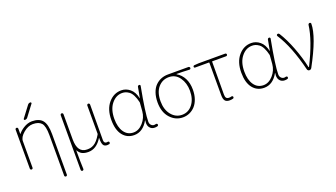

<svg xmlns="http://www.w3.org/2000/svg" viewBox="-77 -1426 3989 2279"><g transform="rotate(-20 1918.0 -286.5)"><path d="M259.8 -618.2Q247.1 -600.6 224.6 -600.6Q218.8 -600.6 215.3 -606.4Q211.9 -612.3 215.8 -618.2L320.3 -756.8Q333 -774.4 355.5 -774.4Q361.3 -774.4 364.7 -768.6Q368.2 -762.7 364.3 -756.8ZM115.2 -464.8Q115.2 -462.9 116.2 -462.9Q117.2 -462.9 118.2 -463.9Q143.6 -496.1 186.5 -523.4Q241.2 -557.6 294.9 -557.6Q387.7 -557.6 428.7 -505.9Q469.7 -454.1 469.7 -333V179.7Q469.7 186.5 464.8 191.4Q460 196.3 452.6 196.3Q445.3 196.3 440.4 191.4Q435.5 186.5 435.5 179.7V-333Q435.5 -446.3 401.9 -484.4Q368.2 -522.5 294.9 -522.5Q232.4 -522.5 173.8 -472.2Q115.2 -421.9 115.2 -372.1V-37.1Q115.2 -30.3 110.4 -25.4Q105.5 -20.5 98.1 -20.5Q90.8 -20.5 85.9 -25.4Q81.1 -30.3 81.1 -37.1V-529.3Q81.1 -537.1 85.9 -542Q90.8 -546.9 98.1 -546.9Q105.5 -546.9 110.4 -542Q115.2 -537.1 115.2 -529.3Z M642.6 181.6V-506.8Q642.6 -514.6 647.5 -520Q652.3 -525.4 660.2 -525.4Q668 -525.4 672.9 -520Q677.7 -514.6 677.7 -506.8V-190.4Q677.7 -18.6 799.8 -18.6Q824.2 -18.6 842.8 -22.5Q861.3 -26.4 883.8 -38.6Q906.2 -50.8 929.2 -76.7Q952.1 -102.5 975.6 -142.6Q978.5 -146.5 978.5 -150.4V-506.8Q978.5 -514.6 983.4 -520Q988.3 -525.4 996.1 -525.4Q1003.9 -525.4 1008.8 -520Q1013.7 -514.6 1013.7 -506.8Q1011.7 -208 1011.7 -57.6Q1011.7 -38.1 1020.5 -28.3Q1029.3 -18.6 1043 -18.6Q1050.8 -18.6 1059.6 -20.5Q1065.4 -21.5 1070.8 -18.6Q1076.2 -15.6 1077.1 -8.8Q1078.1 -5.9 1078.1 -3.9Q1078.1 7.8 1066.4 11.7Q1053.7 14.6 1040 14.6Q1003.9 14.6 991.2 -10.7Q978.5 -34.2 978.5 -86.9Q978.5 -91.8 979.5 -98.6Q979.5 -99.6 978.5 -99.6Q977.5 -99.6 976.6 -98.6Q907.2 14.6 803.7 14.6Q758.8 14.6 728 0.5Q697.3 -13.7 674.8 -52.7Q674.8 -52.7 673.8 -52.7Q672.9 -52.7 672.9 -51.8Q672.9 103.5 676.8 181.6Q677.7 189.5 672.4 194.8Q667 200.2 659.7 200.2Q652.3 200.2 647.5 194.8Q642.6 189.5 642.6 181.6Z M1383.8 12.7Q1294.9 12.7 1241.2 -54.7Q1187.5 -122.1 1187.5 -249Q1187.5 -382.8 1254.4 -461.4Q1321.3 -540 1417 -540Q1476.6 -540 1525.4 -500Q1574.2 -460 1592.8 -377Q1592.8 -376 1593.8 -376Q1594.7 -376 1594.7 -377L1619.1 -509.8Q1620.1 -517.6 1626 -522.5Q1631.8 -527.3 1639.6 -527.3Q1646.5 -527.3 1650.9 -522Q1655.3 -516.6 1653.3 -509.8Q1592.8 -190.4 1592.8 -79.1Q1592.8 -61.5 1600.1 -48.3Q1607.4 -35.2 1619.6 -27.3Q1631.8 -19.5 1645.5 -19.5Q1656.2 -19.5 1668.9 -23.4Q1674.8 -24.4 1680.7 -21.5Q1686.5 -18.6 1687.5 -12.7Q1688.5 -10.7 1688.5 -7.8Q1688.5 -3.9 1686.5 0Q1683.6 5.9 1677.7 7.8Q1661.1 12.7 1642.6 12.7Q1600.6 12.7 1578.1 -18.6Q1561.5 -41 1561.5 -75.2Q1561.5 -89.8 1564.5 -107.4Q1564.5 -109.4 1563 -109.4Q1561.5 -109.4 1561.5 -107.4Q1494.1 12.7 1383.8 12.7ZM1386.7 -19.5Q1453.1 -19.5 1507.3 -80.1Q1561.5 -140.6 1568.4 -221.7L1576.2 -323.2Q1577.1 -328.1 1576.2 -332Q1563.5 -386.7 1544.4 -423.8Q1525.4 -460.9 1502 -477.5Q1478.5 -494.1 1458.5 -500.5Q1438.5 -506.8 1416 -506.8Q1337.9 -506.8 1281.7 -437Q1225.6 -367.2 1225.6 -249Q1225.6 -143.6 1268.6 -81.5Q1311.5 -19.5 1386.7 -19.5Z M2000 12.7Q1906.2 12.7 1840.3 -60.1Q1774.4 -132.8 1774.4 -256.8Q1774.4 -325.2 1793 -377.9Q1811.5 -430.7 1843.8 -462.9Q1876 -495.1 1916.5 -511.2Q1957 -527.3 2002.9 -527.3H2262.7Q2269.5 -527.3 2274.9 -522Q2280.3 -516.6 2280.3 -509.3Q2280.3 -502 2274.9 -497.1Q2269.5 -492.2 2262.7 -493.2Q2181.6 -498 2102.5 -498Q2100.6 -498 2100.6 -496.1Q2100.6 -494.1 2102.5 -493.2Q2158.2 -460.9 2189.5 -400.4Q2220.7 -339.8 2220.7 -256.8Q2220.7 -193.4 2203.1 -142.1Q2185.5 -90.8 2155.3 -57.1Q2125 -23.4 2085 -5.4Q2044.9 12.7 2000 12.7ZM2000 -19.5Q2080.1 -19.5 2131.8 -85Q2183.6 -150.4 2183.6 -256.8Q2183.6 -354.5 2134.3 -424.3Q2085 -494.1 2002 -494.1Q1919.9 -494.1 1866.2 -432.1Q1812.5 -370.1 1812.5 -256.8Q1812.5 -151.4 1866.2 -85.4Q1919.9 -19.5 2000 -19.5Z M2589.8 12.7Q2548.8 12.7 2531.2 -8.8Q2513.7 -30.3 2513.7 -81.1V-489.3Q2513.7 -494.1 2509.8 -494.1H2335Q2329.1 -494.1 2325.2 -498Q2321.3 -502 2321.3 -507.8Q2321.3 -513.7 2325.2 -518.1Q2329.1 -522.5 2335 -523.4L2392.6 -527.3H2726.6Q2733.4 -527.3 2738.3 -522.5Q2743.2 -517.6 2743.2 -510.7Q2743.2 -503.9 2738.3 -499Q2733.4 -494.1 2726.6 -494.1H2553.7Q2548.8 -494.1 2548.8 -489.3Q2546.9 -350.6 2546.9 -75.2Q2546.9 -45.9 2557.6 -32.7Q2568.4 -19.5 2592.8 -19.5Q2607.4 -19.5 2624 -24.4Q2629.9 -25.4 2635.3 -22.5Q2640.6 -19.5 2642.6 -12.7Q2643.6 -6.8 2640.6 -1Q2637.7 4.9 2631.8 6.8Q2610.4 12.7 2589.8 12.7Z M3025.4 12.7Q2936.5 12.7 2882.8 -54.7Q2829.1 -122.1 2829.1 -249Q2829.1 -382.8 2896 -461.4Q2962.9 -540 3058.6 -540Q3118.2 -540 3167 -500Q3215.8 -460 3234.4 -377Q3234.4 -376 3235.4 -376Q3236.3 -376 3236.3 -377L3260.7 -509.8Q3261.7 -517.6 3267.6 -522.5Q3273.4 -527.3 3281.2 -527.3Q3288.1 -527.3 3292.5 -522Q3296.9 -516.6 3294.9 -509.8Q3234.4 -190.4 3234.4 -79.1Q3234.4 -61.5 3241.7 -48.3Q3249 -35.2 3261.2 -27.3Q3273.4 -19.5 3287.1 -19.5Q3297.9 -19.5 3310.5 -23.4Q3316.4 -24.4 3322.3 -21.5Q3328.1 -18.6 3329.1 -12.7Q3330.1 -10.7 3330.1 -7.8Q3330.1 -3.9 3328.1 0Q3325.2 5.9 3319.3 7.8Q3302.7 12.7 3284.2 12.7Q3242.2 12.7 3219.7 -18.6Q3203.1 -41 3203.1 -75.2Q3203.1 -89.8 3206.1 -107.4Q3206.1 -109.4 3204.6 -109.4Q3203.1 -109.4 3203.1 -107.4Q3135.7 12.7 3025.4 12.7ZM3028.3 -19.5Q3094.7 -19.5 3148.9 -80.1Q3203.1 -140.6 3210 -221.7L3217.8 -323.2Q3218.8 -328.1 3217.8 -332Q3205.1 -386.7 3186 -423.8Q3167 -460.9 3143.6 -477.5Q3120.1 -494.1 3100.1 -500.5Q3080.1 -506.8 3057.6 -506.8Q2979.5 -506.8 2923.3 -437Q2867.2 -367.2 2867.2 -249Q2867.2 -143.6 2910.2 -81.5Q2953.1 -19.5 3028.3 -19.5Z M3628.9 -17.6Q3619.1 0 3599.6 0Q3590.8 0 3584 -5.4Q3577.1 -10.7 3574.2 -19.5Q3497.1 -332 3380.9 -510.7Q3377.9 -514.6 3377.9 -519.5Q3377.9 -521.5 3378.9 -523.4Q3380.9 -530.3 3386.7 -533.2Q3392.6 -535.2 3396.5 -535.2Q3406.2 -535.2 3413.1 -525.4Q3472.7 -431.6 3523.9 -297.9Q3575.2 -164.1 3601.6 -39.1Q3602.5 -37.1 3605 -37.1Q3607.4 -37.1 3608.4 -39.1Q3751 -324.2 3773.4 -508.8Q3774.4 -516.6 3780.3 -522Q3786.1 -527.3 3793.9 -527.3Q3800.8 -527.3 3805.7 -521.5Q3809.6 -516.6 3809.6 -511.7Q3809.6 -349.6 3628.9 -17.6Z"/></g></svg>

Font: Gen Jyuu Gothic ExtraLight
Style: Regular
Weight: 100
Designer: [Source Han Sans]
Ryoko NISHIZUKA  (kana & ideographs); Paul D. Hunt (Latin, Greek & Cyrillic); Wenlong ZHANG  (bopomofo
Version: Version 1.002.20150607